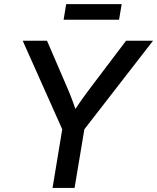

<svg xmlns="http://www.w3.org/2000/svg" viewBox="-20 -929 776 949"><path d="M239.7 0 287.6 -290 92.3 -727.5H212.4L312 -496.6Q327.1 -461.4 339.8 -427.2Q352.5 -393.1 364.7 -351.6H328.6Q354 -393.6 377.9 -427.7Q401.9 -461.9 428.2 -496.6L603 -727.5H736.3L397 -290L348.6 0ZM581.5 -908.7 568.4 -831.5H294.4L307.1 -908.7Z"/></svg>

Font: Inter 24pt Medium
Style: Italic
Weight: 500
Italic angle: -9.3988°
Designer: Rasmus Andersson
Foundry: rsms
Version: Version 4.001;git-66647c0bb